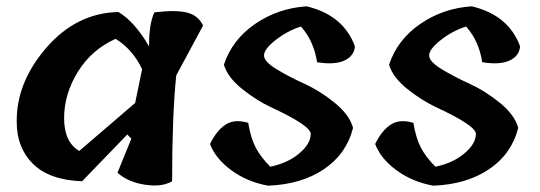

<svg xmlns="http://www.w3.org/2000/svg" viewBox="-20 -588 1711 608"><path d="M383 -162 240 -14Q136 -18 84.5 -69Q33 -120 33 -201Q31 -326 126.5 -436.5Q222 -547 355 -550Q407 -519 452 -441V-442Q452 -514 469 -549Q538 -557 573 -548Q608 -539 623 -507L538 -349Q525 -220 525 -14Q493 5 439.5 -3Q386 -11 352 -41L396 -149ZM231 -110Q293 -163 408 -262L430 -369Q400 -432 346 -465Q270 -431 226.5 -360.5Q183 -290 183 -214Q183 -138 231 -110Z M964 -164Q964 -190 839 -248Q792 -270 746.5 -306.5Q701 -343 689 -383Q715 -462 787.5 -512Q860 -562 951 -568Q1068 -540 1104 -441Q1101 -410 1070 -396Q1039 -382 984 -391Q974 -458 933 -504Q889 -490 852.5 -461Q816 -432 816 -412.5Q816 -393 855.5 -369Q895 -345 944.5 -322.5Q994 -300 1040.5 -262Q1087 -224 1098 -183Q1077 -100 1005.5 -52Q934 -4 829 0Q763 -12 713 -48.5Q663 -85 645 -132Q666 -175 694.5 -193.5Q723 -212 766 -199Q774 -151 789.5 -121Q805 -91 836 -60Q892 -72 928 -102.5Q964 -133 964 -164Z M1487 -164Q1487 -190 1362 -248Q1315 -270 1269.5 -306.5Q1224 -343 1212 -383Q1238 -462 1310.5 -512Q1383 -562 1474 -568Q1591 -540 1627 -441Q1624 -410 1593 -396Q1562 -382 1507 -391Q1497 -458 1456 -504Q1412 -490 1375.5 -461Q1339 -432 1339 -412.5Q1339 -393 1378.5 -369Q1418 -345 1467.5 -322.5Q1517 -300 1563.5 -262Q1610 -224 1621 -183Q1600 -100 1528.5 -52Q1457 -4 1352 0Q1286 -12 1236 -48.5Q1186 -85 1168 -132Q1189 -175 1217.5 -193.5Q1246 -212 1289 -199Q1297 -151 1312.5 -121Q1328 -91 1359 -60Q1415 -72 1451 -102.5Q1487 -133 1487 -164Z"/></svg>

Font: Tillana SemiBold
Style: Regular
Weight: 600
Designer: Lipi Raval (Devanagari, Latin), Jonny Pinhorn (Latin)
Foundry: Indian Type Foundry
Version: Version 2.003;PS 1.0;hotconv 1.0.79;makeotf.lib2.5.61930; tt